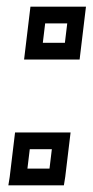

<svg xmlns="http://www.w3.org/2000/svg" viewBox="-20 -529 277 574"><path d="M221 -376 234 -484 237 -509H212H96H71L68 -484L55 -376L52 -351H77H193H218L221 -376ZM174 -401H108L115 -459H181L174 -401ZM175 0 188 -108 191 -133H166H50H25L22 -108L9 0L5 25H30H146H171L175 0ZM128 -25H62L69 -83H135L128 -25Z"/></svg>

Font: Gamestation Display Outline
Style: Italic
Weight: 400
Designer: Jonas Hecksher
Foundry: Jonas Hecksher, Playtypeª, e-types AS
Version: Version 1.003